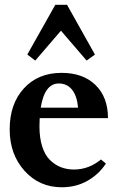

<svg xmlns="http://www.w3.org/2000/svg" viewBox="-20 -772 472 803"><path d="M127.4 -518.6 94.2 -543.9 211.4 -752H260.3L377 -543.9L342.3 -518.6L234.9 -643.6ZM238.3 11.2Q144.5 11.2 82.5 -57.6Q20.5 -126.5 20.5 -231Q20.5 -337.4 79.8 -402.3Q139.2 -467.3 237.8 -467.3Q327.1 -467.3 379.4 -416.5Q431.6 -365.7 431.6 -277.8H146Q145 -255.4 145 -243.7Q145 -195.3 156.5 -159.4Q168 -123.5 188.7 -103Q209.5 -82.5 234.6 -72.8Q259.8 -63 289.6 -63Q351.1 -63 402.3 -105L422.9 -87.9Q393.6 -43 345.9 -15.9Q298.3 11.2 238.3 11.2ZM226.1 -422.9Q166.5 -422.9 150.4 -321.8H306.6Q301.8 -372.1 280.8 -397.5Q259.8 -422.9 226.1 -422.9Z"/></svg>

Font: Elstob 6pt
Style: Bold
Weight: 700
Designer: Peter S. Baker
Version: Version 1.015